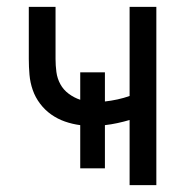

<svg xmlns="http://www.w3.org/2000/svg" viewBox="-20 -540 540 560"><path d="M358 0V-190Q341 -185 322.5 -181Q304 -177 286 -175V-49H214V-175Q191 -178 169.5 -185.5Q148 -193 129.5 -206Q111 -219 97 -237.5Q83 -256 75.5 -277.5Q68 -299 66 -322Q64 -345 64 -368V-520H142V-368Q142 -349 144.5 -330Q147 -311 156 -294.5Q165 -278 180.5 -266.5Q196 -255 214 -249V-329H286V-244Q304 -246 322.5 -250Q341 -254 358 -260V-520H436V0Z"/></svg>

Font: Iosevka Term SS14
Style: Regular
Weight: 400
Monospace: yes
Designer: Belleve Invis
Foundry: Belleve Invis
Version: Version 24.1.1; ttfautohint (v1.8.4)